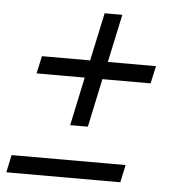

<svg xmlns="http://www.w3.org/2000/svg" viewBox="-67 -634 642 687"><g transform="rotate(5 254.5 -291.0)"><path d="M193.5 -180.5 230.5 -354.5H57.5L71.5 -417.5H244.5L281.5 -590H345L308 -417.5H481L467 -354.5H294L257 -180.5ZM-19.5 7.5 -6 -55.5H403.5L390 7.5Z"/></g></svg>

Font: Besley* Narrow Medium
Style: Italic
Weight: 500
Width: 4
Italic angle: -13°
Designer: Owen Earl
Foundry: indestructible type*
Version: Version 3.000; ttfautohint (v1.8.3)